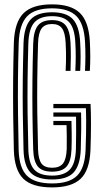

<svg xmlns="http://www.w3.org/2000/svg" viewBox="-20 -828 460 857"><path d="M212.8 8.5Q123.8 8.5 84.1 -30.2Q44.5 -69 41.8 -158Q39.8 -233 38.9 -309.4Q38 -385.8 38.6 -466.9Q39.2 -548 41.8 -636.8Q44.8 -728.5 84.5 -768.5Q124.2 -808.5 212.5 -808.5Q296.5 -808.5 336.2 -770.5Q376 -732.5 381 -643Q382.8 -608.8 382.9 -576.5Q383 -544.2 381 -511.8H359.5Q361 -542.2 361.2 -574.2Q361.5 -606.2 359.5 -641.8Q355 -722.2 320.6 -756.5Q286.2 -790.8 212.5 -790.8Q134.5 -790.8 100.4 -754.5Q66.2 -718.2 63.5 -636Q61 -554 60.2 -476.4Q59.5 -398.8 60.4 -320.5Q61.2 -242.2 63.2 -158.5Q65.8 -78 100.5 -43.6Q135.2 -9.2 212.8 -9.2Q289 -9.2 323.9 -43.6Q358.8 -78 362 -158.8Q363.5 -196.8 364.1 -229.9Q364.8 -263 364.6 -291.8Q364.5 -320.5 363.5 -345H218.2V-364H384.2Q386.2 -322.8 386.1 -272.9Q386 -223 383.8 -157.8Q380 -67.5 339.4 -29.5Q298.8 8.5 212.8 8.5ZM212.8 -26.8Q146 -26.8 116.5 -57.4Q87 -88 85 -159.2Q82.8 -242.2 81.8 -318.6Q80.8 -395 81.6 -472.2Q82.5 -549.5 85 -635.2Q87.5 -710.2 117.4 -741.8Q147.2 -773.2 212.5 -773.2Q277 -773.2 305.5 -742Q334 -710.8 337.8 -640.5Q339.8 -604.5 339.8 -575.4Q339.8 -546.2 338 -511.8H316.2Q317.8 -542.8 318 -573.6Q318.2 -604.5 316.2 -638.5Q313 -702.5 288.6 -729.1Q264.2 -755.8 212.5 -755.8Q158.8 -755.8 133.8 -728.2Q108.8 -700.8 106.5 -634.5Q104 -548.8 103.1 -471.5Q102.2 -394.2 103.2 -318.2Q104.2 -242.2 106.5 -159.8Q108.5 -97.8 132.9 -71Q157.2 -44.2 212.8 -44.2Q266.2 -44.2 291.4 -70.8Q316.5 -97.2 318.8 -160.5Q319.8 -196.5 319.9 -237.5Q320 -278.5 319.5 -307.2H218.2V-326H341.8Q342.8 -292.5 342.5 -253.1Q342.2 -213.8 340.5 -159.8Q337.5 -89.5 308.6 -58.1Q279.8 -26.8 212.8 -26.8ZM212.8 -61.8Q167.2 -61.8 148.5 -85.2Q129.8 -108.8 128.2 -160.8Q125.8 -242.2 124.9 -318Q124 -393.8 124.8 -470.9Q125.5 -548 128.2 -634Q130 -690.2 149.4 -714.2Q168.8 -738.2 212.5 -738.2Q253.8 -738.2 272.8 -715.2Q291.8 -692.2 294.8 -637.8Q296.2 -605.8 296.2 -575.6Q296.2 -545.5 294.8 -511.8H273Q274.2 -535.8 274.6 -555.9Q275 -576 274.6 -595.4Q274.2 -614.8 273 -636.2Q270.8 -682.5 256.8 -701.6Q242.8 -720.8 212.5 -720.8Q180.2 -720.8 165.8 -701Q151.2 -681.2 149.8 -633.8Q147.2 -549 146.4 -472.9Q145.5 -396.8 146.5 -321Q147.5 -245.2 149.8 -161.2Q151.2 -117 165.2 -98.1Q179.2 -79.2 212.8 -79.2Q245.8 -79.2 260.9 -98Q276 -116.8 277.8 -162.8Q278.5 -190.5 278 -221.1Q277.5 -251.8 277 -269.5H218.2V-288.2H299Q299.5 -265.2 300 -232.4Q300.5 -199.5 299.2 -161.5Q297.2 -107.5 277.2 -84.6Q257.2 -61.8 212.8 -61.8Z"/></svg>

Font: Big Shoulders Inline Display Thin
Style: Bold
Weight: 700
Version: Version 2.002